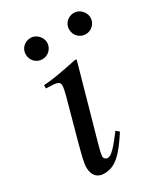

<svg xmlns="http://www.w3.org/2000/svg" viewBox="-158 -681 672 767"><g transform="rotate(-30 178.5 -297.5)"><path d="M217 -115C174 -58 153 -36 136 -36C128 -36 120 -43 120 -51C120 -61 124 -77 129 -96L225 -438L220 -441C129 -422 100 -418 61 -415V-400C115 -399 124 -396 124 -376C124 -368 120 -350 115 -331L67 -156C51 -96 43 -66 43 -46C43 -8 63 11 93 11C144 11 178 -21 231 -103ZM157 -557C157 -582 134 -606 109 -606C81 -606 59 -585 59 -558C59 -530 80 -508 108 -508C135 -508 157 -530 157 -557ZM357 -557C357 -582 334 -606 309 -606C281 -606 259 -585 259 -558C259 -530 280 -508 308 -508C335 -508 357 -530 357 -557Z"/></g></svg>

Font: XITS
Style: Italic
Weight: 400
Italic angle: -16.33°
Designer: MicroPress Inc., with final additions and corrections provided by Coen Hoffman, Elsevier (retired)
Version: Version 1.302